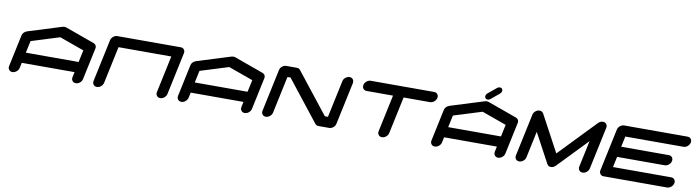

<svg xmlns="http://www.w3.org/2000/svg" viewBox="-34 -1728 9204 2538"><g transform="rotate(10 4568.5 -459.5)"><path d="M981.4 -283.2 1016.1 -444.8 686.5 -563 307.6 -444.8 272.9 -283.2ZM1078.1 -70.8Q1071.8 -41.5 1046.6 -20.8Q1021.5 0 992.2 0Q962.9 0 946.8 -21Q934.6 -35.6 934.6 -55.2Q934.6 -62.5 936.5 -70.8L951.7 -141.6H243.2L228 -70.8Q221.7 -41.5 196.3 -20.8Q170.9 0 141.6 0Q112.3 0 96.2 -21Q84 -35.6 84 -55.2Q84 -62.5 85.9 -70.8L176.3 -496.1Q186 -543 238.8 -563L239.7 -563.5H240.2L694.3 -705.1Q705.6 -708.5 717.3 -708.5Q729 -708.5 739.3 -705.1L1132.8 -563.5H1133.8L1134.3 -563Q1170.4 -546.4 1170.4 -512.2Q1170.4 -504.4 1168.5 -496.1Z M2276.4 -709Q2305.7 -709 2321.8 -688.5Q2334 -673.3 2334 -653.8Q2334 -646.5 2332 -638.2L2211.4 -71.3Q2205.1 -42 2179.9 -21Q2154.8 0 2125.5 0Q2096.2 0 2080.1 -21Q2067.9 -36.1 2067.9 -55.7Q2067.9 -63 2069.8 -71.3L2175.3 -567.4H1466.8L1361.3 -71.3Q1355 -42 1329.8 -21Q1304.7 0 1275.4 0Q1246.1 0 1230 -21Q1217.8 -36.1 1217.8 -55.7Q1217.8 -63 1219.7 -71.3L1340.3 -638.2Q1346.7 -667.5 1371.8 -688.2Q1397 -709 1426.3 -709Z M3249 -283.2 3283.7 -444.8 2954.1 -563 2575.2 -444.8 2540.5 -283.2ZM3345.7 -70.8Q3339.4 -41.5 3314.2 -20.8Q3289.1 0 3259.8 0Q3230.5 0 3214.4 -21Q3202.1 -35.6 3202.1 -55.2Q3202.1 -62.5 3204.1 -70.8L3219.2 -141.6H2510.7L2495.6 -70.8Q2489.3 -41.5 2463.9 -20.8Q2438.5 0 2409.2 0Q2379.9 0 2363.8 -21Q2351.6 -35.6 2351.6 -55.2Q2351.6 -62.5 2353.5 -70.8L2443.8 -496.1Q2453.6 -543 2506.3 -563L2507.3 -563.5H2507.8L2961.9 -705.1Q2973.1 -708.5 2984.9 -708.5Q2996.6 -708.5 3006.8 -705.1L3400.4 -563.5H3401.4L3401.9 -563Q3438 -546.4 3438 -512.2Q3438 -504.4 3436 -496.1Z M4479.5 -70.8Q4473.1 -41.5 4448 -20.8Q4422.9 0 4393.6 0H4252Q4222.2 0 4206.1 -20.5L3775.9 -566.9H3734.4L3628.9 -70.8Q3622.6 -41.5 3597.4 -20.8Q3572.3 0 3543 0Q3513.7 0 3497.6 -21Q3485.4 -35.6 3485.4 -55.2Q3485.4 -62.5 3487.3 -70.8L3607.9 -637.7Q3613.8 -667 3638.9 -687.7Q3664.1 -708.5 3693.4 -708.5H3835Q3864.7 -708.5 3880.9 -688L4311.5 -141.6H4353L4458.5 -637.7Q4464.4 -667 4489.5 -687.7Q4514.6 -708.5 4543.9 -708.5Q4573.2 -708.5 4589.8 -688Q4601.6 -672.4 4601.6 -652.8Q4601.6 -645.5 4600.1 -637.7Z M5677.7 -709Q5707 -709 5723.6 -688.5Q5735.8 -673.3 5735.8 -653.8Q5735.8 -646.5 5733.9 -638.2Q5727.5 -608.4 5702.1 -587.6Q5676.8 -566.9 5647.5 -566.9H5293.5L5188 -70.8Q5181.6 -41.5 5156.5 -20.8Q5131.3 0 5102.1 0Q5072.3 0 5056.2 -21Q5043.9 -35.6 5043.9 -55.2Q5043.9 -62.5 5045.9 -70.8L5151.4 -566.9H4797.4Q4768.1 -566.9 4751.5 -587.9Q4739.7 -602.5 4739.7 -622.1Q4739.7 -629.9 4741.7 -638.2Q4748 -667.5 4773.2 -688.2Q4798.3 -709 4827.6 -709Z M6650.4 -283.2 6685.1 -444.8 6355.5 -563 5976.6 -444.8 5941.9 -283.2ZM6747.1 -70.8Q6740.7 -41.5 6715.6 -20.8Q6690.4 0 6661.1 0Q6631.8 0 6615.7 -21Q6603.5 -35.6 6603.5 -55.2Q6603.5 -62.5 6605.5 -70.8L6620.6 -141.6H5912.1L5897 -70.8Q5890.6 -41.5 5865.2 -20.8Q5839.8 0 5810.5 0Q5781.2 0 5765.1 -21Q5752.9 -35.6 5752.9 -55.2Q5752.9 -62.5 5754.9 -70.8L5845.2 -496.1Q5855 -543 5907.7 -563L5908.7 -563.5H5909.2L6363.3 -705.1Q6374.5 -708.5 6386.2 -708.5Q6397.9 -708.5 6408.2 -705.1L6801.8 -563.5H6802.7L6803.2 -563Q6839.4 -546.4 6839.4 -512.2Q6839.4 -504.4 6837.4 -496.1ZM6391.6 -732.4Q6372.1 -732.4 6361.3 -746.1Q6353.5 -756.3 6353.5 -769.5Q6353.5 -773.9 6354.5 -779.3Q6358.9 -798.8 6375.5 -812.5L6488.8 -905.8Q6505.4 -919.4 6524.4 -919.4Q6543.9 -919.4 6554.7 -905.8Q6562.5 -895.5 6562.5 -882.8Q6562.5 -877.9 6561.5 -873Q6557.6 -853.5 6541 -839.8L6427.7 -746.1Q6411.1 -732.4 6391.6 -732.4Z M8001.5 -637.7 7880.9 -70.8Q7874.5 -41.5 7849.4 -20.8Q7824.2 0 7794.9 0Q7765.6 0 7749.5 -21Q7737.3 -35.6 7737.3 -55.2Q7737.3 -62.5 7739.3 -70.8L7814.5 -425.3L7432.6 -28.8Q7404.8 0 7369.6 0Q7334.5 0 7318.8 -28.8L7105.5 -425.3L7030.3 -70.8Q7023.9 -41.5 6998.8 -20.8Q6973.6 0 6944.3 0Q6915 0 6898.9 -21Q6886.7 -35.6 6886.7 -55.2Q6886.7 -62.5 6888.7 -70.8L7009.3 -637.7Q7015.1 -667 7040.3 -687.7Q7065.4 -708.5 7094.7 -708.5Q7129.4 -708.5 7145.5 -680.2H7146L7409.7 -189L7882.3 -680.2Q7910.2 -708.5 7945.3 -708.5Q7974.6 -708.5 7991.2 -688Q8002.9 -672.4 8002.9 -652.8Q8002.9 -645.5 8001.5 -637.7Z M8959 -142.1Q8988.3 -142.1 9004.4 -121.6Q9016.6 -106.4 9016.6 -86.9Q9016.6 -79.6 9014.6 -71.3Q9008.3 -42 8983.2 -21Q8958 0 8928.7 0H8078.1Q8048.8 0 8032.7 -21Q8020.5 -36.1 8020.5 -55.7Q8020.5 -63 8022.5 -71.3L8143.1 -638.2Q8149.4 -667.5 8174.6 -688.2Q8199.7 -709 8229 -709H9079.6Q9108.9 -709 9125 -688.5Q9137.2 -673.3 9137.2 -653.8Q9137.2 -646.5 9135.3 -638.2Q9128.9 -608.9 9103.8 -588.1Q9078.6 -567.4 9049.3 -567.4H8269.5L8239.3 -425.3H8877.4Q8906.7 -425.3 8923.3 -404.8Q8935.1 -389.6 8935.1 -370.6Q8935.1 -362.8 8933.1 -354.5Q8927.2 -325.2 8901.9 -304.4Q8876.5 -283.7 8847.2 -283.7H8209L8179.2 -142.1Z"/></g></svg>

Font: Robtronika
Style: Italic
Weight: 400
Italic angle: -12°
Designer: GGBot
Version: 1.00